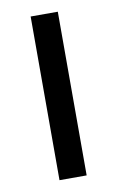

<svg xmlns="http://www.w3.org/2000/svg" viewBox="-64 -526 344 564"><g transform="rotate(-10 108.0 -244.0)"><path d="M148.8 0H67.8V-488.2H148.8Z"/></g></svg>

Font: Anek Malayalam Medium
Style: Regular
Weight: 500
Designer: Maithili Shingre (Malayalam) & Yesha Goshar (Latin)
Foundry: Ek Type
Version: Version 1.003